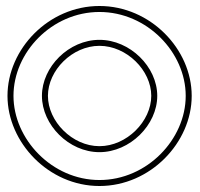

<svg xmlns="http://www.w3.org/2000/svg" viewBox="-20 -610 669 641"><path d="M5 -290C5 -135 142 11 312 11C482 11 620 -134 620 -290C620 -446 482 -590 312 -590C142 -590 5 -446 5 -290ZM25 -290C25 -435 153 -570 312 -570C471 -570 600 -435 600 -290C600 -145 471 -9 312 -9C153 -9 25 -146 25 -290ZM120 -290C120 -193 210 -102 312 -102C414 -102 505 -193 505 -290C505 -387 414 -477 312 -477C210 -477 120 -387 120 -290ZM140 -290C140 -375 221 -457 312 -457C403 -457 485 -375 485 -290C485 -205 403 -122 312 -122C221 -122 140 -205 140 -290Z"/></svg>

Font: Charger Pro
Style: Ol
Weight: 900
Designer: Jasper
Foundry: Cannot Into Space Fonts
Version: Version 1.09